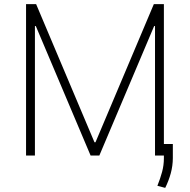

<svg xmlns="http://www.w3.org/2000/svg" viewBox="-20 -747 912 922"><path d="M105.1 -727.3H153.4L433.6 -63.9H438.6L718.8 -727.3H767V0H724.4V-621.8H720.2L457 0H415.1L152 -621.8H147.7V0H105.1ZM810 -55.4V12.4Q809.7 49.7 800.1 85Q790.5 120.4 773.4 155.2L735.8 145.2Q749.6 110.8 758.3 78.7Q767 46.5 767 12.8V-55.4Z"/></svg>

Font: Inter Extra Light BETA
Style: Regular
Weight: 200
Designer: Rasmus Andersson
Foundry: rsms
Version: Version 3.011;git-f93a4a705